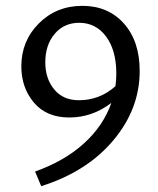

<svg xmlns="http://www.w3.org/2000/svg" viewBox="-20 -442 541 657"><path d="M262 -422Q350 -422 404 -361.5Q458 -301 458 -199Q458 -69 367.5 38.5Q277 146 121 195L100 145Q201 109 267.5 48.5Q334 -12 361 -90Q296 -40 217 -40Q139 -40 96 -91Q53 -142 53 -215Q53 -302 113 -362Q173 -422 262 -422ZM250 -99Q321 -99 375 -147Q378 -168 378 -190Q378 -270 343 -317Q308 -364 251 -364Q199 -364 167 -326Q135 -288 135 -229Q135 -173 165.5 -136Q196 -99 250 -99Z"/></svg>

Font: EauTest Medium
Style: Regular
Weight: 500
Designer: Christian Thalmann (Catharsis Fonts)
Version: Version 0.001;PS 000.001;hotconv 1.0.88;makeotf.lib2.5.64775